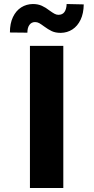

<svg xmlns="http://www.w3.org/2000/svg" viewBox="-20 -935 466 955"><path d="M294.9 0H128.9V-707H294.9ZM143.6 -915Q168.9 -915 188.2 -906.2Q207.5 -897.5 227.5 -881.8Q241.7 -871.6 251.2 -866.5Q260.7 -861.3 270.5 -861.3Q290.5 -861.3 300.5 -875.2Q310.5 -889.2 311.5 -915L396.5 -913.1Q396 -868.7 380.9 -836.9Q365.7 -805.2 340.1 -788.6Q314.5 -772 282.2 -771.5Q255.9 -771.5 237.8 -780Q219.7 -788.6 199.2 -803.7Q184.1 -814.9 174.8 -820.1Q165.5 -825.2 154.3 -825.2Q136.7 -825.2 126.5 -811.3Q116.2 -797.4 116.2 -772.5L29.3 -773.4Q29.3 -818.4 44.4 -850.1Q59.6 -881.8 85.4 -898.2Q111.3 -914.6 143.6 -915Z"/></svg>

Font: Pretendard ExtraBold
Style: Regular
Weight: 800
Designer: Base glyphs from Inter by Rasmus Andersson; Hangeul glyphs from Noto Sans CJK(Source Han Sans) by Jang Soo-young and Kan
Foundry: Kil Hyung-jin
Version: Version 1.309